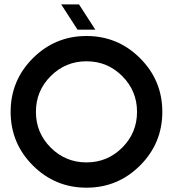

<svg xmlns="http://www.w3.org/2000/svg" viewBox="-20 -870 802 890"><path d="M380.9 0Q235.4 0 132.3 -103Q29.3 -206.1 29.3 -351.6Q29.3 -497.1 132.3 -600.1Q235.4 -703.1 380.9 -703.1Q526.4 -703.1 629.4 -600.1Q732.4 -497.1 732.4 -351.6Q732.4 -206.1 629.4 -103Q526.4 0 380.9 0ZM380.9 -117.2Q478 -117.2 546.6 -185.8Q615.2 -254.4 615.2 -351.6Q615.2 -448.7 546.6 -517.3Q478 -585.9 380.9 -585.9Q283.7 -585.9 215.1 -517.3Q146.5 -448.7 146.5 -351.6Q146.5 -254.4 215.1 -185.8Q283.7 -117.2 380.9 -117.2ZM421.9 -732.4H339.4L263.7 -849.6H346.2Z"/></svg>

Font: Gerhaus
Style: Regular
Weight: 400
Designer: GGBotNet
Foundry: GGBotNet
Version: 1.01